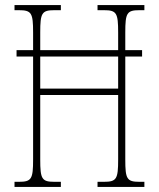

<svg xmlns="http://www.w3.org/2000/svg" viewBox="-20 -734 623 754"><path d="M37 0H219V-20H194C144 -20 138 -31 138 -108V-361H444V-108C444 -31 438 -20 388 -20H363V0H547V-20H528C478 -20 472 -31 472 -108V-512H538V-537H472V-606C472 -683 478 -694 528 -694H547V-714H363V-694H388C438 -694 444 -683 444 -606V-537H138V-606C138 -683 144 -694 194 -694H219V-714H37V-694H54C104 -694 110 -683 110 -606V-537H45V-512H110V-108C110 -31 104 -20 54 -20H37ZM138 -386V-512H444V-386Z"/></svg>

Font: Noto Serif Devanagari ExtraCondensed Thin
Style: Regular
Weight: 100
Width: 2
Designer: Universal Thirst, Indian Type Foundry and the Monotype Design Team
Foundry: Monotype Imaging Inc.
Version: Version 2.004